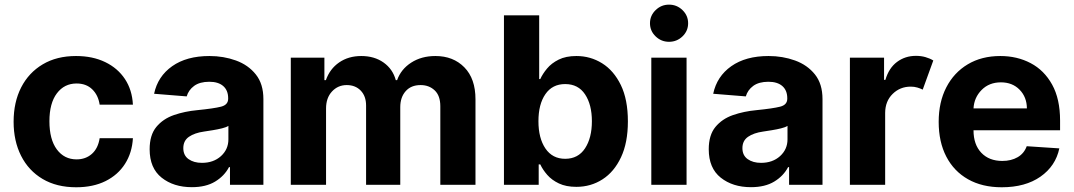

<svg xmlns="http://www.w3.org/2000/svg" viewBox="-20 -793 4608 824"><path d="M306.8 10.7Q223 10.7 162.8 -25Q102.6 -60.7 70.5 -124.3Q38.4 -187.9 38.4 -270.6Q38.4 -354.4 70.8 -417.8Q103.3 -481.2 163.4 -516.9Q223.4 -552.6 306.1 -552.6Q377.5 -552.6 431.3 -526.6Q485.1 -500.7 516.2 -453.8Q547.2 -407 550.4 -343.8H407.7Q401.6 -384.6 375.9 -409.6Q350.1 -434.7 308.6 -434.7Q256 -434.7 224.1 -392.4Q192.1 -350.1 192.1 -272.7Q192.1 -194.6 223.9 -151.8Q255.7 -109 308.6 -109Q347.7 -109 374.3 -132.6Q400.9 -156.2 407.7 -199.9H550.4Q546.9 -137.4 516.5 -89.8Q486.2 -42.3 432.9 -15.8Q379.6 10.7 306.8 10.7Z M803.3 10.3Q725.1 10.3 673.7 -30.5Q622.2 -71.4 622.2 -152.3Q622.2 -213.4 650.9 -248.2Q679.7 -283 726.4 -299.2Q773.1 -315.3 827.1 -320.3Q898.1 -327.4 928.6 -335.2Q959.2 -343 959.2 -369.3V-371.4Q959.2 -405.2 938 -423.7Q916.9 -442.1 878.2 -442.1Q837.4 -442.1 813.2 -424.4Q789.1 -406.6 781.2 -379.3L641.3 -390.6Q657 -465.2 718.9 -508.9Q780.9 -552.6 878.9 -552.6Q939.6 -552.6 992.5 -533.4Q1045.5 -514.2 1077.9 -473.5Q1110.4 -432.9 1110.4 -367.9V0H967V-75.6H962.7Q942.8 -37.6 903.2 -13.7Q863.6 10.3 803.3 10.3ZM846.6 -94.1Q896.3 -94.1 928.3 -123Q960.2 -152 960.2 -195V-252.8Q951.3 -246.8 932.7 -242.2Q914.1 -237.6 892.9 -234.2Q871.8 -230.8 855.1 -228.3Q815.3 -222.7 791 -206Q766.7 -189.3 766.7 -157.3Q766.7 -126.1 789.2 -110.1Q811.8 -94.1 846.6 -94.1Z M1228 0V-545.5H1372.2V-449.2H1378.6Q1395.6 -497.5 1435.5 -525Q1475.5 -552.6 1530.5 -552.6Q1586.6 -552.6 1626.1 -524.7Q1665.5 -496.8 1678.6 -449.2H1684.3Q1701 -496.1 1744.9 -524.3Q1788.7 -552.6 1848.7 -552.6Q1925.1 -552.6 1972.8 -504.1Q2020.6 -455.6 2020.6 -366.8V0H1869.7V-337Q1869.7 -382.5 1845.5 -405.2Q1821.4 -427.9 1785.2 -427.9Q1744 -427.9 1720.9 -401.6Q1697.8 -375.4 1697.8 -333.1V0H1551.1V-340.2Q1551.1 -380.3 1528.2 -404.1Q1505.3 -427.9 1468 -427.9Q1430.4 -427.9 1404.8 -400.4Q1379.3 -372.9 1379.3 -327.4V0Z M2142.8 0V-727.3H2294V-453.8H2298.7Q2308.9 -476.2 2327.8 -498.9Q2346.6 -521.7 2377.5 -537.1Q2408.4 -552.6 2453.8 -552.6Q2513.8 -552.6 2563.9 -521.5Q2614 -490.4 2644.4 -428.1Q2674.7 -365.8 2674.7 -272Q2674.7 -180.8 2645.2 -118.1Q2615.8 -55.4 2565.7 -23.3Q2515.6 8.9 2453.5 8.9Q2409.4 8.9 2378.7 -5.7Q2348 -20.2 2328.7 -42.4Q2309.3 -64.6 2298.7 -87.4H2291.9V0ZM2290.8 -272.7Q2290.8 -199.9 2320.8 -155.7Q2350.9 -111.5 2405.5 -111.5Q2461.3 -111.5 2490.8 -156.4Q2520.2 -201.3 2520.2 -272.7Q2520.2 -343.8 2490.9 -388Q2461.6 -432.2 2405.5 -432.2Q2350.5 -432.2 2320.7 -389Q2290.8 -345.9 2290.8 -272.7Z M2775.2 0V-545.5H2926.5V0ZM2851.2 -613.6Q2817.8 -613.6 2793.7 -636.9Q2769.5 -660.2 2769.5 -693.2Q2769.5 -726.2 2793.7 -749.6Q2817.8 -773.1 2851.2 -773.1Q2884.9 -773.1 2909.1 -749.6Q2933.2 -726.2 2933.2 -693.2Q2933.2 -660.2 2909.1 -636.9Q2884.9 -613.6 2851.2 -613.6Z M3202.8 10.3Q3124.6 10.3 3073.2 -30.5Q3021.7 -71.4 3021.7 -152.3Q3021.7 -213.4 3050.4 -248.2Q3079.2 -283 3125.9 -299.2Q3172.6 -315.3 3226.6 -320.3Q3297.6 -327.4 3328.1 -335.2Q3358.7 -343 3358.7 -369.3V-371.4Q3358.7 -405.2 3337.5 -423.7Q3316.4 -442.1 3277.7 -442.1Q3236.9 -442.1 3212.7 -424.4Q3188.6 -406.6 3180.8 -379.3L3040.8 -390.6Q3056.5 -465.2 3118.4 -508.9Q3180.4 -552.6 3278.4 -552.6Q3339.1 -552.6 3392 -533.4Q3445 -514.2 3477.5 -473.5Q3509.9 -432.9 3509.9 -367.9V0H3366.5V-75.6H3362.2Q3342.3 -37.6 3302.7 -13.7Q3263.1 10.3 3202.8 10.3ZM3246.1 -94.1Q3295.8 -94.1 3327.8 -123Q3359.7 -152 3359.7 -195V-252.8Q3350.9 -246.8 3332.2 -242.2Q3313.6 -237.6 3292.4 -234.2Q3271.3 -230.8 3254.6 -228.3Q3214.8 -222.7 3190.5 -206Q3166.2 -189.3 3166.2 -157.3Q3166.2 -126.1 3188.7 -110.1Q3211.3 -94.1 3246.1 -94.1Z M3627.5 0V-545.5H3774.1V-450.3H3779.8Q3794.7 -501.1 3829.7 -527.2Q3864.7 -553.3 3910.9 -553.3Q3932.9 -553.3 3951.7 -547.9Q3970.5 -542.6 3985.4 -533.4L3940 -408.4Q3929.3 -413.7 3916.7 -417.4Q3904.1 -421.2 3888.5 -421.2Q3842.7 -421.2 3810.9 -389.9Q3779.1 -358.7 3778.8 -308.6V0Z M4279.1 10.7Q4195.3 10.7 4134.6 -23.6Q4073.9 -57.9 4041.2 -120.9Q4008.5 -183.9 4008.5 -270.2Q4008.5 -354.4 4041.2 -418Q4073.9 -481.5 4133.3 -517Q4192.8 -552.6 4273.1 -552.6Q4345.2 -552.6 4403.2 -522Q4461.3 -491.5 4495.4 -429.9Q4529.5 -368.3 4529.5 -275.6V-234H4158V-233.7Q4158 -172.6 4191.4 -137.4Q4224.8 -102.3 4281.6 -102.3Q4319.6 -102.3 4347.3 -118.3Q4375 -134.2 4386.4 -165.5L4526.3 -156.2Q4510.3 -80.3 4445.3 -34.8Q4380.3 10.7 4279.1 10.7ZM4158 -327.8H4387.1Q4386.7 -376.4 4355.8 -408Q4324.9 -439.6 4275.6 -439.6Q4225.1 -439.6 4192.8 -407Q4160.5 -374.3 4158 -327.8Z"/></svg>

Font: Inter UI
Style: Bold
Weight: 700
Designer: Rasmus Andersson
Foundry: rsms
Version: 3.2;8d6f07862